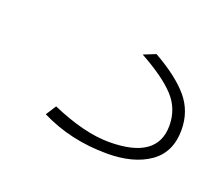

<svg xmlns="http://www.w3.org/2000/svg" viewBox="-47 -72 347 299"><g transform="rotate(20 126.0 78.0)"><path d="M150 164Q90 164 40 139L51 122Q106 146 147 146Q227 146 227 90Q227 62 208.5 42Q190 22 150 0L170 -8Q209 14 228 36.5Q247 59 247 90Q247 127 220.5 145.5Q194 164 150 164Z"/></g></svg>

Font: Raleway-v4020 Thin
Style: Regular
Weight: 250
Designer: Matt McInerney, Pablo Impallari, Rodrigo Fuenzalida
Foundry: Matt McInerney, Pablo Impallari, Rodrigo Fuenzalida
Version: Version 4.020;PS 004.020;hotconv 1.0.88;makeotf.lib2.5.64775